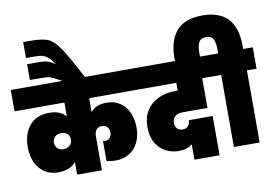

<svg xmlns="http://www.w3.org/2000/svg" viewBox="-118 -1272 2130 1497"><g transform="rotate(-10 947.0 -523.5)"><path d="M580 -571V-461Q624 -513 706 -513Q770 -513 814.5 -482Q859 -451 881.5 -398.5Q904 -346 904 -283Q904 -213 878 -161.5Q852 -110 805.5 -83Q759 -56 699 -56Q663 -56 628 -65V-223Q634 -221 643 -221Q667 -221 682 -236.5Q697 -252 697 -278Q697 -304 682.5 -322Q668 -340 639 -340Q611 -340 595.5 -321Q580 -302 580 -267V0H384V-100Q337 -43 244 -43Q181 -43 135.5 -73.5Q90 -104 66 -157Q42 -210 42 -278Q42 -384 97 -448.5Q152 -513 252 -513Q340 -513 384 -461V-571H-11V-740H957V-571ZM316 -214Q345 -214 364.5 -232.5Q384 -251 384 -279Q384 -306 365.5 -323.5Q347 -341 317 -341Q287 -341 268 -323Q249 -305 249 -277Q249 -249 267 -231.5Q285 -214 316 -214Z M209 -1091Q300 -1091 345 -1072Q390 -1053 437 -984Q484 -915 577 -737H403Q395 -741 362 -759Q328 -777 313 -782.5Q298 -788 279.5 -789.5Q261 -791 210 -791H149V-916H205Q256 -916 279 -914Q302 -912 323 -904Q344 -896 371 -877Q344 -919 319.5 -937.5Q295 -956 273 -960.5Q251 -965 214 -965H149V-1091Z M1277 -336Q1239 -336 1218 -317Q1197 -298 1197 -266Q1197 -237 1213 -220.5Q1229 -204 1257 -204Q1285 -204 1300 -221.5Q1315 -239 1315 -267H1504V44H1305V-79Q1267 -44 1197 -44Q1143 -44 1095 -68.5Q1047 -93 1017.5 -144Q988 -195 988 -271Q988 -346 1021.5 -399.5Q1055 -453 1115.5 -481.5Q1176 -510 1255 -510H1270V-571H935V-740H1570L1569 -571H1475V-336Z M1905 -740V-571H1829V0H1625V-571H1548V-740H1631V-775Q1631 -819 1617.5 -850.5Q1604 -882 1561 -882Q1515 -882 1501 -850.5Q1487 -819 1487 -775V-696H1289V-765Q1289 -900 1353.5 -976.5Q1418 -1053 1561 -1053Q1829 -1053 1829 -765V-740Z"/></g></svg>

Font: Fz Poppins Black
Style: Regular
Weight: 900
Designer: Ninad Kale (Devanagari), Jonny Pinhorn (Latin)
Foundry: Indian Type Foundry
Version: Vit hóa bi Vntype.Com & FontZin.Com